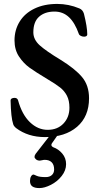

<svg xmlns="http://www.w3.org/2000/svg" viewBox="-20 -684 512 979"><path d="M62 -31Q49 -42 47 -52Q36 -84 34 -171Q34 -178 39.5 -181.5Q45 -185 54 -185Q68 -185 72 -173Q92 -100 132.5 -61Q173 -22 223 -22Q273 -22 303.5 -54Q334 -86 334 -135Q334 -171 321.5 -195.5Q309 -220 287 -237.5Q265 -255 221 -281Q161 -317 130.5 -339Q100 -361 77 -395.5Q54 -430 54 -478Q54 -531 80 -573.5Q106 -616 155.5 -640Q205 -664 272 -664Q330 -664 385 -641Q402 -634 408 -614Q425 -546 425 -508Q425 -503 420.5 -500Q416 -497 409 -497Q400 -497 392 -501Q384 -505 382 -511Q362 -568 331.5 -596.5Q301 -625 258 -625Q209 -625 179.5 -599Q150 -573 150 -519Q150 -482 183 -452.5Q216 -423 289 -379Q362 -334 398 -291.5Q434 -249 434 -183Q434 -90 373 -37.5Q312 15 209 15Q123 15 62 -31ZM133 239Q133 224 138.5 215Q144 206 151 206Q153 206 167 212.5Q181 219 213 219Q233 219 244.5 208.5Q256 198 256 180Q256 156 243.5 143.5Q231 131 208 131Q202 131 194.5 133Q187 135 183 135Q171 135 163.5 128.5Q156 122 156 116Q156 108 162 100L246 -8H283L246 45Q242 50 242 55Q242 62 252 67Q278 76 297.5 99Q317 122 317 153Q317 185 294.5 213.5Q272 242 239.5 258.5Q207 275 181 275Q157 275 145 266.5Q133 258 133 239Z"/></svg>

Font: EB Garamond Medium
Style: Regular
Weight: 500
Designer: Georg Duffner and Octavio Pardo
Foundry: Georg Duffner
Version: Version 1.000